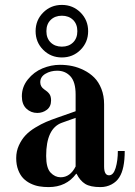

<svg xmlns="http://www.w3.org/2000/svg" viewBox="-20 -750 548 782"><path d="M168 -115Q168 -66 186 -47Q204 -28 227 -28Q266 -28 288 -72V-270L232 -250Q168 -227 168 -115ZM46 -106Q46 -134 57 -158Q68 -182 84 -199Q100 -216 124 -230.5Q148 -245 168 -253.5Q188 -262 214 -271L288 -297V-365Q288 -416 267 -439Q246 -462 213 -462Q186 -462 165 -449.5Q144 -437 144 -415Q144 -397 160 -386Q174 -377 181 -367.5Q188 -358 188 -341Q188 -316 171 -303Q154 -290 132 -290Q106 -290 87.5 -307.5Q69 -325 69 -358Q69 -396 93.5 -426.5Q118 -457 153 -471.5Q188 -486 224 -486Q250 -486 274 -481Q298 -476 322 -464Q346 -452 364 -434Q382 -416 393 -388Q404 -360 404 -325V-72Q404 -36 424 -36Q442 -36 451 -66Q460 -96 460 -135H488Q488 -62 466 -28Q455 -10 434.5 1Q414 12 389 12Q348 12 327 -1Q306 -14 292 -42H290Q250 12 178 12Q158 12 140 9Q122 6 104.5 -2.5Q87 -11 74.5 -24Q62 -37 54 -58Q46 -79 46 -106ZM156 -547Q125 -578 125 -623Q125 -668 156 -699Q187 -730 232 -730Q277 -730 308 -699Q339 -668 339 -623Q339 -578 308 -547Q277 -516 232 -516Q187 -516 156 -547ZM186.5 -669Q169 -652 169 -623Q169 -594 186.5 -577Q204 -560 232 -560Q260 -560 277.5 -577Q295 -594 295 -623Q295 -652 277.5 -669Q260 -686 232 -686Q204 -686 186.5 -669Z"/></svg>

Font: Old Standard TT
Style: Bold
Weight: 700
Designer: Alexey Kryukov <alexios@thessalonica.org.ru>
Version: Version 2.2